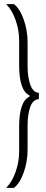

<svg xmlns="http://www.w3.org/2000/svg" viewBox="-20 -763 225 933"><path d="M73 -26V-146Q73 -271 124 -294V-299Q73 -322 73 -447V-567Q73 -618 55.5 -666.5Q38 -715 10 -743H48Q77 -720 95.5 -667.5Q114 -615 114 -557V-441Q114 -388 127.5 -350.5Q141 -313 169 -312V-281Q140 -280 127 -243.5Q114 -207 114 -153V-36Q114 22 95.5 74.5Q77 127 48 150H10Q38 122 55.5 73.5Q73 25 73 -26Z"/></svg>

Font: Saira Ultra Condensed ExLight
Style: Regular
Weight: 200
Width: 1
Designer: Hector Gatti with collaboration of the Omnibus-Type team
Foundry: Omnibus-Type
Version: Version 1.001; ttfautohint (v1.8)